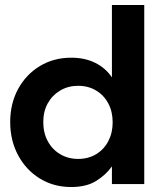

<svg xmlns="http://www.w3.org/2000/svg" viewBox="-20 -740 642 772"><path d="M266 12Q196 12 140.5 -22Q85 -56 53 -115.5Q21 -175 21 -249Q21 -324 53 -382.5Q85 -441 140.5 -474.5Q196 -508 266 -508Q322 -508 363.5 -487Q405 -466 430 -429V-720H560V0H430V-71Q407 -38 367.5 -13Q328 12 266 12ZM294 -101Q335 -101 366.5 -120Q398 -139 415.5 -172.5Q433 -206 433 -248Q433 -291 415.5 -324Q398 -357 366.5 -376Q335 -395 294 -395Q254 -395 222 -376Q190 -357 172 -324.5Q154 -292 154 -249Q154 -206 172 -172.5Q190 -139 222 -120Q254 -101 294 -101Z"/></svg>

Font: Host Grotesk Light
Style: Bold
Weight: 700
Version: Version 1.003